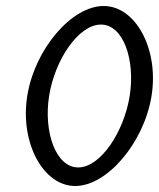

<svg xmlns="http://www.w3.org/2000/svg" viewBox="-20 -610 531 641"><path d="M71 -290C46 -134 124 11 231 11C338 11 461 -134 486 -290C511 -446 433 -590 326 -590C219 -590 96 -446 71 -290ZM144 -290C163 -410 242 -528 317 -528C392 -528 432 -410 413 -290C394 -170 316 -51 241 -51C166 -51 125 -170 144 -290Z"/></svg>

Font: Charger Sport
Style: DfNrwObl
Weight: 400
Designer: Jasper
Foundry: Cannot Into Space Fonts
Version: Version 1.1